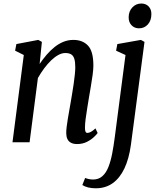

<svg xmlns="http://www.w3.org/2000/svg" viewBox="-20 -786 858 1061"><path d="M199 -432.5Q217.5 -460 238.2 -484Q259 -508 282.2 -526.5Q305.5 -545 331.2 -555.2Q357 -565.5 385.5 -565.5Q436.5 -565.5 466.2 -534Q496 -502.5 496 -423.5Q496 -403 491.8 -371.8Q487.5 -340.5 481.8 -307Q476 -273.5 471.5 -246.5Q467.5 -220.5 462.2 -189.5Q457 -158.5 453.2 -129.2Q449.5 -100 449.5 -79Q449.5 -64.5 452.8 -58Q456 -51.5 462.5 -51.5Q471.5 -51.5 482.2 -57.2Q493 -63 507.5 -76.5L519.5 -51Q515.5 -44.5 500 -29.5Q484.5 -14.5 460.5 -2.2Q436.5 10 406 10Q385 10 371.5 2.5Q358 -5 352 -18.8Q346 -32.5 346 -51.5Q346 -65.5 348.5 -86.5Q351 -107.5 355.2 -132Q359.5 -156.5 363.8 -181.5Q368 -206.5 372 -228.5Q375 -247 379.2 -271.8Q383.5 -296.5 387.2 -323.2Q391 -350 393.5 -374Q396 -398 396 -414Q396 -444.5 390.5 -461.5Q385 -478.5 373 -485.8Q361 -493 340.5 -493Q322 -493 302 -482Q282 -471 262.2 -452Q242.5 -433 224 -408Q205.5 -383 189.5 -355L143.5 0H49L111.5 -482L63.5 -506L70.5 -542.5L191.5 -565.5L211.5 -554.5ZM703.5 13.5Q693 91 667.5 144.8Q642 198.5 602.5 226.5Q563 254.5 509.5 254.5Q486 254.5 467 249.8Q448 245 435 236.5L450.5 197.5Q461 201.5 472.2 203.8Q483.5 206 494.5 206Q525 206 545.8 187.5Q566.5 169 579.2 136.5Q592 104 600 62.2Q608 20.5 614 -26L673.5 -482L621.5 -506L628.5 -542.5L758.5 -565.5L778.5 -554.5ZM748 -629.5Q723 -629.5 706.8 -646.5Q690.5 -663.5 691 -691.5Q691.5 -724 711.5 -745.2Q731.5 -766.5 761 -766.5Q786.5 -766.5 801.8 -750Q817 -733.5 816.5 -707.5Q816.5 -673 797.2 -651.2Q778 -629.5 748 -629.5Z"/></svg>

Font: Merriweather 24pt SemiCondensed
Style: Italic
Weight: 400
Width: 4
Italic angle: -7.8°
Designer: Eben Sorkin
Foundry: Eben Sorkin
Version: Version 2.101